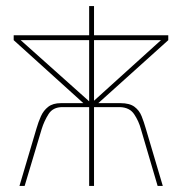

<svg xmlns="http://www.w3.org/2000/svg" viewBox="-20 -611 598 631"><path d="M44 0 100 -189Q106 -210 114.5 -229Q123 -248 138.5 -260Q154 -272 180 -272H254L25 -479V-495H273V-591H289V-495H533V-479L303 -272H376Q406 -272 422 -260Q438 -248 445.5 -229Q453 -210 459 -189L515 0H498L443 -187Q436 -213 421 -235.5Q406 -258 374 -259H289V0H273V-259H185Q154 -259 139.5 -236Q125 -213 117 -187L61 0ZM48 -479 273 -278V-479ZM509 -479H289V-280Z"/></svg>

Font: Alumni Sans Pinstripe
Style: Regular
Weight: 400
Designer: Robert E. Leuschke
Foundry: Robert E. Leuschke
Version: Version 1.010; ttfautohint (v1.8.4.7-5d5b)